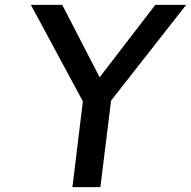

<svg xmlns="http://www.w3.org/2000/svg" viewBox="-20 -770 786 790"><path d="M746 -750 437 -356 393 0H278L321 -353L107 -750H236L390 -452L619 -750Z"/></svg>

Font: Orkney Medium
Style: MediumItalic
Weight: 500
Designer: Samuel Oakes and Alfredo Marco Pradil
Foundry: Alfredo Marco Pradil
Version: 1.0; ttfautohint (v1.5)